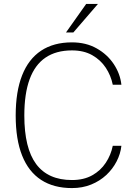

<svg xmlns="http://www.w3.org/2000/svg" viewBox="-20 -949 699 979"><path d="M347 10Q253.5 10 189.5 -31.8Q125.5 -73.5 92.8 -155.8Q60 -238 60 -360Q60 -482 92.8 -565Q125.5 -648 189.5 -690.5Q253.5 -733 347 -733Q418.5 -733 473 -702.2Q527.5 -671.5 560.2 -622Q593 -572.5 599 -517H555Q545.5 -564 519.2 -603.8Q493 -643.5 450 -667.8Q407 -692 347 -692Q266 -692 212 -655.2Q158 -618.5 131 -544.8Q104 -471 104 -360Q104 -193.5 164.5 -112.2Q225 -31 347 -31Q407 -31 450 -55Q493 -79 519.2 -118.8Q545.5 -158.5 555 -205.5H599Q594.5 -164.5 574.5 -125.8Q554.5 -87 521.8 -56.5Q489 -26 444.8 -8Q400.5 10 347 10ZM316.5 -783.5 419.5 -929H479.5L354 -783.5Z"/></svg>

Font: Public Sans Thin Thin
Style: Regular
Weight: 250
Version: Version 2.001